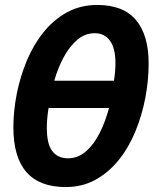

<svg xmlns="http://www.w3.org/2000/svg" viewBox="-20 -745 642 775"><path d="M245 10Q34 10 34 -231Q34 -298 48 -368Q62 -438 89 -502Q116 -566 157 -616.5Q198 -667 252 -696Q306 -725 372 -725Q478 -725 529 -664Q580 -603 580 -489Q580 -420 566.5 -349.5Q553 -279 526.5 -214.5Q500 -150 459.5 -99.5Q419 -49 365.5 -19.5Q312 10 245 10ZM440 -419Q443 -438 444.5 -456.5Q446 -475 446 -491Q446 -550 424 -580.5Q402 -611 362 -611Q323 -611 291.5 -584Q260 -557 236.5 -513Q213 -469 199 -419ZM254 -106Q295 -106 327.5 -134.5Q360 -163 383 -209.5Q406 -256 420 -309H176Q169 -265 169 -230Q169 -163 191.5 -134.5Q214 -106 254 -106Z"/></svg>

Font: Noto Sans Condensed
Style: Bold Italic
Weight: 700
Width: 3
Italic angle: -12°
Designer: Monotype Design Team
Foundry: Monotype Imaging Inc.
Version: Version 2.013; ttfautohint (v1.8.4.7-5d5b)